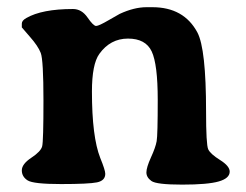

<svg xmlns="http://www.w3.org/2000/svg" viewBox="-20 -499 666 520"><path d="M602.1 -34.2Q602.1 -16.1 572.5 -7.6Q543 1 473.4 1Q403.8 1 390.1 -8.8Q376.5 -18.6 376.5 -32Q376.5 -45.4 388.9 -72.8Q401.4 -100.1 404.3 -116.7Q407.2 -133.3 407.2 -229Q407.2 -324.7 390.9 -359.6Q374.5 -394.5 326.7 -394.5Q278.8 -394.5 249 -353Q229 -325.2 229 -251Q229 -128.4 251.5 -71.3Q265.1 -38.1 265.1 -28.3Q265.1 -9.8 242.7 -5.1Q220.2 -0.5 145.3 -0.5Q70.3 -0.5 54.7 -10.5Q39.1 -20.5 39.1 -37.6Q39.1 -54.7 64.9 -71.8Q90.8 -88.9 94.2 -102.8Q97.7 -116.7 97.7 -226.8Q97.7 -336.9 90.3 -355.7Q83 -374.5 61 -399.4Q39.1 -424.3 39.1 -424.8V-435.1Q39.1 -443.4 51.3 -450.2Q93.8 -474.6 177.7 -474.6Q201.2 -474.6 217 -451.7Q232.9 -428.7 240.2 -428.7Q247.6 -428.7 274.7 -444.6Q301.8 -460.4 304.2 -461.4Q343.3 -479.5 377 -479.5H392.6Q478 -479.5 514.6 -411.1Q538.1 -366.7 538.1 -197.8Q538.1 -107.4 543.9 -94.7Q549.8 -82 575.9 -65.7Q602.1 -49.3 602.1 -34.2Z"/></svg>

Font: Averia Serif Libre RX
Style: Bold
Weight: 700
Version: Version 1.002